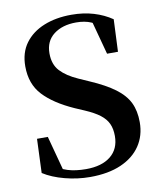

<svg xmlns="http://www.w3.org/2000/svg" viewBox="-86 -828 769 916"><g transform="rotate(-10 298.5 -370.0)"><path d="M277.2 18.6Q216 18.6 154.9 2.6Q93.8 -13.4 51.8 -40.5L58.3 -205H110.6L161.3 -15.7L99.7 -42.2L88.7 -79.5Q138.1 -45 175.9 -33.5Q213.7 -21.9 264 -21.9Q340.5 -21.9 383.5 -56.5Q426.5 -91.1 426.5 -153.9Q426.5 -188.8 415 -213.7Q403.6 -238.6 377.4 -258.7Q351.2 -278.8 306.1 -298.2L259.9 -318.1Q163.7 -361.1 113.4 -415.2Q63.1 -469.3 63.1 -554.7Q63.1 -621.1 96.5 -666.5Q129.9 -711.9 188.4 -735.7Q246.9 -759.4 322.3 -759.4Q380.7 -759.4 429.6 -744.7Q478.5 -730 517.7 -703.2L510.8 -546.8H457.9L409.4 -727.2L475.4 -699.2L483 -659.2Q440.8 -692.9 410.3 -706.1Q379.7 -719.3 337.9 -719.3Q271.3 -719.3 229.4 -687.2Q187.5 -655 187.5 -595.7Q187.5 -542.1 217.4 -510Q247.3 -478 302.1 -453.7L352 -431.6Q427.3 -399.1 471.7 -365.9Q516.2 -332.7 535.5 -293Q554.8 -253.2 554.8 -198.1Q554.8 -133.4 522 -84.5Q489.2 -35.6 427.2 -8.5Q365.3 18.6 277.2 18.6Z"/></g></svg>

Font: Noto Serif HK
Style: Regular
Weight: 200
Designer: Ryoko NISHIZUKA 西塚涼子 (kana & ideographs); Frank Grießhammer (Latin, Greek & Cyrillic); Wenlong ZHANG 张文龙 (bopomofo); San
Foundry: Adobe
Version: Version 2.001;hotconv 1.1.0;makeotfexe 2.6.0